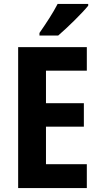

<svg xmlns="http://www.w3.org/2000/svg" viewBox="-20 -953 507 973"><path d="M427 -924V-933H272C249 -888 214 -835 180 -786V-773H275C323 -814 396 -886 427 -924ZM420 0V-121H213V-311H405V-430H213V-595H420V-714H72V0Z"/></svg>

Font: Noto Sans Armenian Condensed
Style: Regular
Weight: 400
Width: 3
Designer: Monotype Design Team
Foundry: Monotype Imaging Inc.
Version: Version 2.008